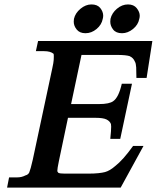

<svg xmlns="http://www.w3.org/2000/svg" viewBox="-20 -847 708 867"><path d="M558 -827Q584 -827 597.5 -810Q611 -793 611 -776Q611 -769 609 -762Q604 -735 580.5 -716Q557 -697 531 -697Q504 -697 491 -713.5Q478 -730 478 -749Q478 -755 479 -762Q485 -788 508 -807.5Q531 -827 558 -827ZM393 -827Q420 -827 433 -810.5Q446 -794 446 -776Q446 -769 444 -762Q439 -735 416 -716Q393 -697 366 -697Q340 -697 326.5 -713.5Q313 -730 313 -749Q313 -755 314 -762Q320 -788 343.5 -807.5Q367 -827 393 -827ZM348 -599 301 -377H425Q451 -377 467 -380.5Q483 -384 491 -390Q516 -407 530 -469H576L523 -220H478Q482 -257 482 -275Q482 -283 481 -287Q476 -300 461 -307.5Q446 -315 411 -315H287L246 -120Q242 -101 240.5 -91Q239 -81 239 -77Q239 -75 239 -74L238 -75L243 -67Q249 -63 272 -63H379Q405 -63 424 -65Q443 -67 454 -70Q476 -76 500 -97Q518 -111 538 -133.5Q558 -156 581 -188H628L525 0H12L21 -46H58Q78 -46 95 -55Q107 -58 112 -68Q115 -76 119 -89.5Q123 -103 128 -126L216 -538Q222 -565 222.5 -576.5Q223 -588 223 -592Q223 -601 222 -604Q208 -616 179 -616H142L152 -662H668L642 -495H596Q596 -524 595 -542.5Q594 -561 589 -569Q582 -586 566 -593H567Q550 -599 508 -599Z"/></svg>

Font: New Athena Unicode
Style: Bold Italic
Weight: 700
Designer: J. Rusten 1997; rev. by R. Hancock 2001, 2002, rev. by D. Mastronarde 2002-2021
Foundry: Society for Classical Studies (formerly American Philological Association)
Version: Version 5.008